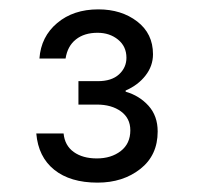

<svg xmlns="http://www.w3.org/2000/svg" viewBox="-20 -880 423 410"><path d="M188.3 -490Q130 -490 95.8 -517.5Q61.7 -545 57.5 -595H115.8Q118.3 -569.2 137.5 -555.4Q156.7 -541.7 186.7 -541.7Q217.5 -541.7 237.9 -557.5Q258.3 -573.3 258.3 -601.7Q258.3 -627.5 238.3 -642.1Q218.3 -656.7 186.7 -656.7H147.5V-706.7H189.2Q218.3 -706.7 234.2 -721.2Q250 -735.8 250 -756.7Q250 -780.8 232.1 -795.4Q214.2 -810 188.3 -810Q160 -810 142.1 -795.8Q124.2 -781.7 120 -755H64.2Q67.5 -801.7 102.1 -830.8Q136.7 -860 190 -860Q239.2 -860 272.9 -834.2Q306.7 -808.3 306.7 -764.2Q306.7 -739.2 290.8 -718.8Q275 -698.3 248.3 -686.7V-684.2Q277.5 -675.8 297.1 -654.2Q316.7 -632.5 316.7 -599.2Q316.7 -548.3 279.6 -519.2Q242.5 -490 188.3 -490Z"/></svg>

Font: Funnel Sans Light
Style: Regular
Weight: 300
Designer: NORD ID, Kristian Moeller
Foundry: Dicotype
Version: Version 1.000